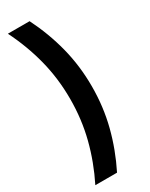

<svg xmlns="http://www.w3.org/2000/svg" viewBox="-232 -844 771 988"><g transform="rotate(-30 153.5 -350.0)"><path d="M144 100Q197 -6 225.5 -117.5Q254 -229 254 -350Q254 -471 225.5 -582.5Q197 -694 144 -800H15Q68 -694 96.5 -582.5Q125 -471 125 -350Q125 -229 96.5 -117.5Q68 -6 15 100Z"/></g></svg>

Font: IngvarSans
Style: Bold
Weight: 700
Version: Version 3.000